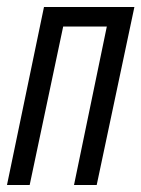

<svg xmlns="http://www.w3.org/2000/svg" viewBox="-30 -530 405 550"><path d="M-10 0 96 -510H355L247 0H182L276 -454H151L55 0Z"/></svg>

Font: Saira UltraCondensed Medium
Style: Italic
Weight: 500
Width: 1
Italic angle: -12°
Designer: Hector Gatti with collaboration of the Omnibus-Type team
Foundry: Omnibus-Type
Version: Version 1.101